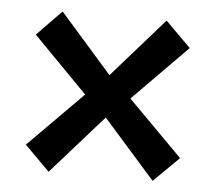

<svg xmlns="http://www.w3.org/2000/svg" viewBox="-40 -569 604 537"><g transform="rotate(5 261.5 -300.0)"><path d="M325 -299 478 -145 407 -75 261 -240 115 -75 45 -145 198 -299 46 -454 115 -525 261 -359 407 -525 478 -454Z"/></g></svg>

Font: Farro
Style: Regular
Weight: 400
Designer: Aceler Chua
Foundry: Grayscale Limited
Version: Version 1.101